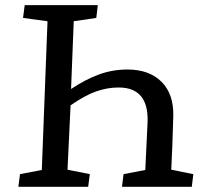

<svg xmlns="http://www.w3.org/2000/svg" viewBox="-20 -720 787 740"><path d="M253.9 -377Q310.5 -414.6 362.3 -433.3Q414.1 -452.1 471.2 -452.1Q555.2 -452.1 602.5 -404.8Q649.9 -357.4 647.9 -272.9Q644 -138.2 640.1 -65.9L725.1 -48.8L719.2 0H450.2L456.1 -48.8L540 -64.9L548.8 -250Q553.2 -382.8 437 -382.8Q393.1 -382.8 349.9 -367.4Q306.6 -352.1 252 -314L240.2 -65.9L326.2 -48.8L319.8 0H50.8L57.1 -48.8L141.1 -64.9L163.1 -638.2L68.8 -650.9L75.2 -700.2H356.9L351.1 -650.9L264.2 -638.2Z"/></svg>

Font: Literata Book Medium
Style: Italic
Weight: 500
Italic angle: -3°
Designer: Latin by Veronika Burian and Jose Scaglione. Greek by Irene Vlachou. Cyrillic by Vera Evstafieva
Foundry: TypeTogether
Version: Version 1.003;PS 001.003;hotconv 1.0.88;makeotf.lib2.5.64775